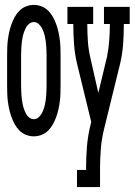

<svg xmlns="http://www.w3.org/2000/svg" viewBox="-20 -548 549 783"><path d="M118 8Q102 8 86.5 2Q71 -4 59.5 -15.5Q48 -27 40 -41.5Q32 -56 26.5 -71.5Q21 -87 17.5 -103Q14 -119 12 -135Q10 -151 9.5 -167.5Q9 -184 9 -200V-320Q9 -336 9.5 -352.5Q10 -369 12 -385Q14 -401 17.5 -417Q21 -433 26.5 -448.5Q32 -464 40 -478.5Q48 -493 59.5 -504.5Q71 -516 86.5 -522Q102 -528 118 -528Q134 -528 149.5 -522Q165 -516 176.5 -504.5Q188 -493 196 -478.5Q204 -464 209.5 -448.5Q215 -433 218.5 -417Q222 -401 224 -385Q226 -369 226.5 -352.5Q227 -336 227 -320V-200Q227 -184 226.5 -167.5Q226 -151 224 -135Q222 -119 218.5 -103Q215 -87 209.5 -71.5Q204 -56 196 -41.5Q188 -27 176.5 -15.5Q165 -4 149.5 2Q134 8 118 8ZM118 -62Q128 -62 136 -68.5Q144 -75 149 -83.5Q154 -92 157.5 -101.5Q161 -111 163 -120.5Q165 -130 166.5 -140Q168 -150 168.5 -160Q169 -170 169.5 -180Q170 -190 170 -200V-320Q170 -330 169.5 -340Q169 -350 168.5 -360Q168 -370 166.5 -380Q165 -390 163 -399.5Q161 -409 157.5 -418.5Q154 -428 149 -436.5Q144 -445 136 -451.5Q128 -458 118 -458Q108 -458 99.5 -451.5Q91 -445 86.5 -436.5Q82 -428 78.5 -418.5Q75 -409 73 -399.5Q71 -390 69.5 -380Q68 -370 67.5 -360Q67 -350 66.5 -340Q66 -330 66 -320V-200Q66 -190 66.5 -180Q67 -170 67.5 -160Q68 -150 69.5 -140Q71 -130 73 -120.5Q75 -111 78.5 -101.5Q82 -92 86.5 -83.5Q91 -75 99.5 -68.5Q108 -62 118 -62ZM294 215V145H331V141Q331 96 334.5 51Q338 6 349 -38L352 -51L294 -289Q285 -327 282 -367Q279 -407 279 -447V-450H255V-520H360V-450H336V-447Q336 -412 338.5 -378Q341 -344 349 -310L381 -169L415 -311Q416 -313 416.5 -315Q417 -317 417 -319V-320Q423 -351 425.5 -383Q428 -415 428 -447V-450H404V-520H509V-450H485V-447Q485 -407 482 -367Q479 -327 470 -289L403 -16Q394 22 391 62Q388 102 388 141V215Z"/></svg>

Font: Iosevka Curly Slab
Style: Regular
Weight: 400
Monospace: yes
Designer: Belleve Invis
Foundry: Belleve Invis
Version: Version 22.1.2; ttfautohint (v1.8.4)